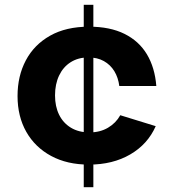

<svg xmlns="http://www.w3.org/2000/svg" viewBox="-20 -779 714 799"><path d="M328.5 -759H368.5V0H328.5ZM628 -254Q595 -179 522.2 -136.5Q449.5 -94 350 -94Q259.5 -94 192.8 -130Q126 -166 89.5 -230.2Q53 -294.5 53 -379.5Q53 -462.5 87.5 -527.8Q122 -593 188.5 -630.5Q255 -668 350.5 -668Q438 -668 498.2 -638Q558.5 -608 591.5 -552.8Q624.5 -497.5 630.5 -421H476.5Q472 -456 455.8 -482.8Q439.5 -509.5 412.2 -524.8Q385 -540 348 -540Q305.5 -540 274.2 -520.2Q243 -500.5 226 -464.8Q209 -429 209 -382Q209 -336 226 -301.5Q243 -267 275.2 -247.5Q307.5 -228 352.5 -228Q396.5 -228 429.5 -247.5Q462.5 -267 480.5 -299.5Z"/></svg>

Font: Hepta Slab
Style: Bold
Weight: 700
Designer: Michael LaGattuta
Foundry: Michael LaGattuta
Version: Version 1.100